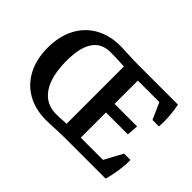

<svg xmlns="http://www.w3.org/2000/svg" viewBox="-100 -690 897 897"><g transform="rotate(45 349.0 -241.5)"><path d="M263.7 3.9Q191.9 3.9 139.4 -26.1Q86.9 -56.2 58.1 -111.3Q29.3 -166.5 29.3 -241.2Q29.3 -316.4 58.1 -371.6Q86.9 -426.8 139.6 -457Q192.4 -487.3 264.2 -487.3Q286.1 -487.3 317.9 -485.4Q349.6 -483.4 385.3 -483.4V-430.2Q348.1 -430.2 313.5 -432.1Q278.8 -434.1 252 -434.1Q134.8 -434.1 134.8 -260.3Q134.8 -158.7 171.6 -104Q208.5 -49.3 275.9 -49.3Q295.4 -49.3 324.2 -51.3Q353 -53.2 385.3 -53.2V0Q349.6 0 317.9 2Q286.1 3.9 263.7 3.9ZM353 0V-53.2H641.6L653.3 0ZM343.3 -7.3V-476.6H436V-7.3ZM653.3 0 570.3 -30.3 631.8 -143.6H673.8Q674.8 -115.7 669.4 -76.7Q664.1 -37.6 653.3 0ZM383.3 -219.7V-276.4H585L580.6 -219.7ZM353 -430.2V-483.4H647.9L638.7 -430.2ZM614.3 -348.6 568.8 -451.2 647.9 -483.4Q654.8 -449.7 657.2 -414.8Q659.7 -379.9 657.2 -348.6Z"/></g></svg>

Font: Markazi Text Medium
Style: Regular
Weight: 500
Designer: Borna Izadpanah (Arabic designer), Fiona Ross (Arabic design director) and Florian Runge (Latin designer)
Foundry: Borna Izadpanah and Florian Runge
Version: Version 1.001